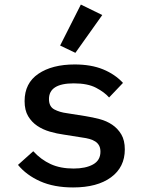

<svg xmlns="http://www.w3.org/2000/svg" viewBox="-20 -811 640 843"><path d="M311 -579 244 -611 335 -791 429 -745ZM301 12Q217 12 156.5 -15Q96 -42 59 -87L126 -147Q160 -110 202.5 -90.5Q245 -71 303 -71Q356 -71 388.5 -89Q421 -107 421 -145Q421 -161 415 -172Q409 -183 398 -190Q387 -197 372.5 -201Q358 -205 342 -207L260 -220Q230 -224 199 -233Q168 -242 143.5 -258.5Q119 -275 103.5 -301Q88 -327 88 -367Q88 -446 148.5 -487Q209 -528 308 -528Q380 -528 432.5 -506.5Q485 -485 520 -447L459 -383Q439 -406 402 -425.5Q365 -445 304 -445Q195 -445 195 -376Q195 -343 218.5 -330.5Q242 -318 274 -314L356 -301Q387 -296 417.5 -288Q448 -280 472.5 -263.5Q497 -247 512.5 -221Q528 -195 528 -155Q528 -77 467.5 -32.5Q407 12 301 12Z"/></svg>

Font: IBM Plex Mono Medium
Style: Regular
Weight: 500
Monospace: yes
Designer: Mike Abbink, Paul van der Laan, Pieter van Rosmalen
Foundry: Bold Monday
Version: Version 2.3